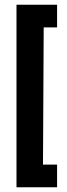

<svg xmlns="http://www.w3.org/2000/svg" viewBox="-20 -759 283 815"><path d="M50 36V-739H222.3V-642.7H165.5L162.5 -60.3H222.3V36Z"/></svg>

Font: Stick No Bills ExtraLight
Style: Regular
Weight: 200
Designer: Kosala Senevirathne, Siva Puranthara, Lasantha Premarathna, Tharique Azeez
Foundry: mooniak
Version: Version 2.000